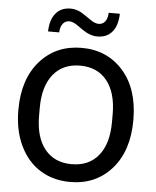

<svg xmlns="http://www.w3.org/2000/svg" viewBox="-59 -938 813 998"><g transform="rotate(5 347.0 -439.0)"><path d="M344.2 9.8Q256.8 9.8 189.2 -31.5Q121.6 -72.8 82.8 -152.6Q43.9 -232.4 43.9 -339.8Q43.9 -501.5 127.4 -595.7Q210.9 -689.9 344.2 -689.9Q477.5 -689.9 560.8 -595.7Q644 -501.5 644 -339.8Q644 -178.2 560.8 -84.2Q477.5 9.8 344.2 9.8ZM153.8 -319.8Q153.8 -206.5 204.1 -144.8Q254.4 -83 344.2 -83Q434.1 -83 484.1 -144.8Q534.2 -206.5 534.2 -319.8V-359.9Q534.2 -473.1 484.1 -535.2Q434.1 -597.2 344.2 -597.2Q254.4 -597.2 204.1 -535.2Q153.8 -473.1 153.8 -359.9ZM162.1 -759.8Q163.6 -821.3 191.7 -854.7Q219.7 -888.2 269 -888.2Q307.6 -888.2 346.2 -859.9L371.1 -842.8Q399.4 -821.8 419.9 -821.8Q440.9 -821.8 453.6 -837.4Q466.3 -853 467.8 -883.8H525.9Q524.4 -822.3 496.6 -789.1Q468.8 -755.9 418.9 -755.9Q381.3 -755.9 341.8 -783.2L316.9 -800.8Q288.6 -821.8 268.1 -821.8Q247.6 -821.8 234.6 -805.9Q221.7 -790 220.2 -759.8Z"/></g></svg>

Font: TASA Orbiter Text Medium
Style: Regular
Weight: 500
Designer: Weizhong Zhang
Version: Version 1.000;Glyphs 3.1.2 (3151)